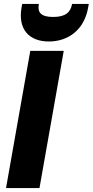

<svg xmlns="http://www.w3.org/2000/svg" viewBox="-20 -962 474 982"><path d="M10.8 0H181.9L306 -701.9H134.9ZM430.7 -922.6 434.2 -942H348.7C341.2 -900.2 316.7 -875.3 251.7 -875.3C186.7 -875.3 171.2 -900.2 178.7 -942H93.6L90.1 -923.1C70.8 -811.1 130 -749.8 229.8 -749.8C330.1 -749.8 411 -810.6 430.7 -922.6Z"/></svg>

Font: Poppins Devanagari Thin
Style: Italic
Weight: 100
Italic angle: -10°
Designer: Ninad Kale (Devanagari), Jonny Pinhorn (Latin)
Foundry: Indian Type Foundry
Version: 4.005